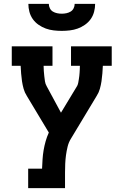

<svg xmlns="http://www.w3.org/2000/svg" viewBox="-20 -770 640 995"><path d="M126 205V104H198Q199 80 200.5 56Q202 32 206 8.5Q210 -15 216.5 -38Q223 -61 233 -83L119 -273Q108 -290 102.5 -309.5Q97 -329 94 -349Q91 -369 89.5 -389Q88 -409 87 -429H41V-530H252V-429H206Q206 -416 207 -402.5Q208 -389 209.5 -375.5Q211 -362 213 -348.5Q215 -335 222 -323L296 -186L380 -325Q384 -333 385.5 -341.5Q387 -350 388.5 -359Q390 -368 391 -376.5Q392 -385 392.5 -393.5Q393 -402 393.5 -411Q394 -420 394 -429H348V-530H559V-429H513Q512 -409 510.5 -389Q509 -369 506 -349Q503 -329 497.5 -309.5Q492 -290 481 -273L348 -52Q336 -33 330.5 -10.5Q325 12 322 34Q319 56 318 78.5Q317 101 317 124V205ZM300 -610Q279 -610 258 -612.5Q237 -615 217.5 -622Q198 -629 180 -641.5Q162 -654 150 -671Q138 -688 132.5 -708.5Q127 -729 127 -750H233Q233 -738 238.5 -727Q244 -716 254 -710Q264 -704 276 -701.5Q288 -699 300 -699Q312 -699 324 -701.5Q336 -704 346 -710Q356 -716 361.5 -727Q367 -738 367 -750H473Q473 -729 467.5 -708.5Q462 -688 450 -671Q438 -654 420 -641.5Q402 -629 382.5 -622Q363 -615 342 -612.5Q321 -610 300 -610Z"/></svg>

Font: Iosevka Curly Slab Extended
Style: Bold
Weight: 700
Width: 7
Monospace: yes
Designer: Belleve Invis
Foundry: Belleve Invis
Version: Version 11.1.0; ttfautohint (v1.8.3)